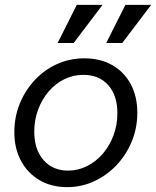

<svg xmlns="http://www.w3.org/2000/svg" viewBox="-20 -760 642 790"><path d="M256 10Q192 10 143 -18.5Q94 -47 66.5 -98Q39 -149 39 -216Q39 -279 61.5 -334Q84 -389 123.5 -431Q163 -473 215 -496.5Q267 -520 327 -520Q393 -520 442 -492Q491 -464 518 -413.5Q545 -363 545 -296Q545 -233 522 -177.5Q499 -122 459 -80Q419 -38 367 -14Q315 10 256 10ZM260 -58Q301 -58 338 -76.5Q375 -95 403 -127.5Q431 -160 447 -203Q463 -246 463 -295Q463 -367 425.5 -409.5Q388 -452 323 -452Q281 -452 244.5 -434Q208 -416 180.5 -384Q153 -352 137 -309.5Q121 -267 121 -218Q121 -145 159 -101.5Q197 -58 260 -58ZM283 -583H217L296 -740H402ZM483 -583H417L496 -740H602Z"/></svg>

Font: Instrument Sans
Style: Italic
Weight: 400
Italic angle: -13°
Designer: Rodrigo Fuenzalida
Foundry: fragTYPE
Version: Version 1.000;gftools[0.9.28]